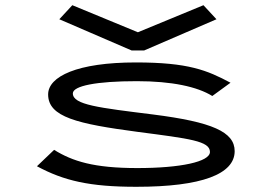

<svg xmlns="http://www.w3.org/2000/svg" viewBox="-20 -708 1040 738"><path d="M258 -688 208 -634 486 -514H534L812 -634L762 -688L510 -584ZM504 10C756 10 882 -39 882 -127C882 -201 796 -239 568 -268C360 -294 260 -305 260 -349C260 -378 351 -396 506 -396C640 -396 738 -375 796 -339L866 -390C776 -438 704 -468 502 -468C277 -468 165 -414 165 -345C165 -258 277 -232 510 -201C709 -175 787 -166 787 -124C787 -86 673 -62 508 -62C341 -62 259 -88 188 -132L122 -69C226 -13 325 10 504 10Z"/></svg>

Font: Inconsolata UltraExpanded
Style: Regular
Weight: 400
Width: 9
Monospace: yes
Designer: Raph Levien, Cyreal, Brenton Simpson
Foundry: Raph Levien, Cyreal, Google
Version: Version 3.100